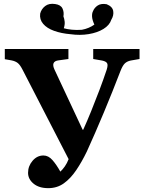

<svg xmlns="http://www.w3.org/2000/svg" viewBox="-20 -965 746 999"><path d="M231 14Q183 14 154.5 -9.5Q126 -33 126 -66Q126 -101 149.5 -128.5Q173 -156 206 -156Q232 -156 253 -132Q274 -108 294 -72Q306 -83 317.5 -99.5Q329 -116 337 -137L98 -601Q85 -627 72.5 -637Q60 -647 39 -651L5 -657V-710H336V-658L285 -651Q243 -646 264 -602L410 -290H413Q433 -334 454.5 -387Q476 -440 497 -495.5Q518 -551 535 -602Q543 -627 537 -636.5Q531 -646 511 -650L465 -658V-710H706V-658L660 -650Q641 -646 629.5 -635Q618 -624 607 -596Q566 -489 520 -379Q474 -269 432 -177Q406 -123 376.5 -79.5Q347 -36 312 -11Q277 14 231 14ZM347 -787Q299 -791 261.5 -804.5Q224 -818 204.5 -841Q185 -864 189 -894Q195 -918 215 -933.5Q235 -949 267 -944Q296 -940 305 -921Q314 -902 310 -880Q315 -867 316.5 -852Q318 -837 312 -818Q329 -813 353.5 -810.5Q378 -808 406 -810Q443 -817 471 -837Q460 -861 459 -878.5Q458 -896 464 -907Q471 -925 488.5 -936.5Q506 -948 535 -943Q565 -931 569 -908Q573 -885 559 -862Q550 -834 518.5 -814.5Q487 -795 441.5 -787.5Q396 -780 347 -787Z"/></svg>

Font: Literata 36pt
Style: Bold
Weight: 700
Designer: Latin by Veronika Burian and Jose Scaglione. Greek by Irene Vlachou. Cyrillic by Vera Evstafieva.
Foundry: TypeTogether
Version: Version 3.002